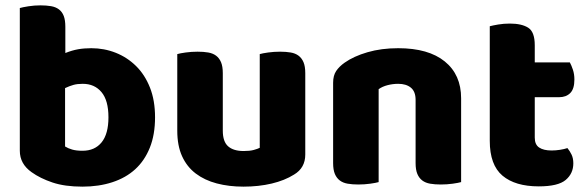

<svg xmlns="http://www.w3.org/2000/svg" viewBox="-20 -681 2195 717"><path d="M54 -651Q64 -654 86 -657.5Q108 -661 131 -661Q153 -661 170.5 -658Q188 -655 200 -646Q212 -637 218 -621.5Q224 -606 224 -581V-483Q249 -493 271.5 -497Q294 -501 321 -501Q369 -501 412 -484Q455 -467 488 -434.5Q521 -402 540 -354Q559 -306 559 -243Q559 -178 539.5 -129.5Q520 -81 485 -49Q450 -17 399.5 -0.5Q349 16 288 16Q222 16 176 0.5Q130 -15 98 -38Q54 -69 54 -118ZM288 -118Q334 -118 359.5 -149.5Q385 -181 385 -243Q385 -306 359 -337Q333 -368 289 -368Q269 -368 254.5 -364Q240 -360 223 -352V-134Q234 -127 249.5 -122.5Q265 -118 288 -118Z M642 -479Q652 -482 673.5 -485Q695 -488 718 -488Q740 -488 757.5 -485Q775 -482 787 -473Q799 -464 805.5 -448.5Q812 -433 812 -408V-193Q812 -152 832 -134.5Q852 -117 890 -117Q913 -117 927.5 -121Q942 -125 950 -129V-479Q960 -482 981.5 -485Q1003 -488 1026 -488Q1048 -488 1065.5 -485Q1083 -482 1095 -473Q1107 -464 1113.5 -448.5Q1120 -433 1120 -408V-104Q1120 -54 1078 -29Q1043 -7 994.5 4.5Q946 16 889 16Q835 16 789.5 4Q744 -8 711 -33Q678 -58 660 -97.5Q642 -137 642 -193Z M1532 -308Q1532 -339 1514.5 -353.5Q1497 -368 1467 -368Q1447 -368 1427.5 -363Q1408 -358 1394 -348V-1Q1384 2 1362.5 5Q1341 8 1318 8Q1296 8 1278.5 5Q1261 2 1249 -7Q1237 -16 1230.5 -31.5Q1224 -47 1224 -72V-372Q1224 -399 1235.5 -416Q1247 -433 1267 -447Q1301 -471 1352.5 -486Q1404 -501 1467 -501Q1580 -501 1641 -451.5Q1702 -402 1702 -314V-1Q1692 2 1670.5 5Q1649 8 1626 8Q1604 8 1586.5 5Q1569 2 1557 -7Q1545 -16 1538.5 -31.5Q1532 -47 1532 -72Z M1977 -167Q1977 -141 1993.5 -130Q2010 -119 2040 -119Q2055 -119 2071 -121.5Q2087 -124 2099 -128Q2108 -117 2114.5 -103.5Q2121 -90 2121 -71Q2121 -33 2092.5 -9Q2064 15 1992 15Q1904 15 1856.5 -25Q1809 -65 1809 -155V-583Q1820 -586 1840.5 -589.5Q1861 -593 1884 -593Q1928 -593 1952.5 -577.5Q1977 -562 1977 -512V-448H2108Q2114 -437 2119.5 -420.5Q2125 -404 2125 -384Q2125 -349 2109.5 -333.5Q2094 -318 2068 -318H1977Z"/></svg>

Font: Baloo Thambi
Style: Regular
Weight: 400
Designer: Aadarsh Rajan and Ek Type
Foundry: Ek Type
Version: Version 1.100;PS 1.000;hotconv 1.0.88;makeotf.lib2.5.647800;